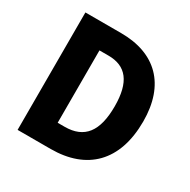

<svg xmlns="http://www.w3.org/2000/svg" viewBox="-160 -863 998 1011"><g transform="rotate(30 338.5 -357.0)"><path d="M627 -369C627 -593 503 -714 293 -714H76V0H277C496 0 627 -127 627 -369ZM457 -363C457 -211 402 -138 282 -138H240V-578H295C402 -578 457 -511 457 -363Z"/></g></svg>

Font: Noto Sans Thai SemCond ExtBd
Style: Regular
Weight: 800
Width: 4
Designer: Monotype Design Team
Foundry: Monotype Imaging Inc.
Version: Version 2.002